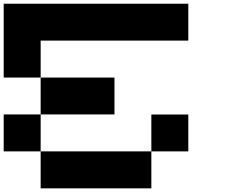

<svg xmlns="http://www.w3.org/2000/svg" viewBox="-20 -820 1240 1040"><path d="M600.1 -200.2H200.2V-399.9H600.1ZM0 -399.9V-799.8H1000V-600.1H200.2V-399.9ZM799.8 0V-199.7H1000V0ZM0 0V-200.2H200.2V0ZM799.8 0V200.2H200.2V0Z"/></svg>

Font: QuinqueFive
Style: Regular
Weight: 400
Monospace: yes
Designer: GGBotNet
Foundry: GGBotNet
Version: 1.1